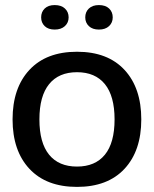

<svg xmlns="http://www.w3.org/2000/svg" viewBox="-20 -731 610 761"><path d="M473.4 -61.8Q406.7 9.8 285.2 9.8Q163.6 9.8 96.7 -61.8Q29.8 -133.3 29.8 -257.8Q29.8 -382.3 96.7 -454.1Q163.6 -525.9 285.2 -525.9Q406.7 -525.9 473.4 -454.1Q540 -382.3 540 -257.8Q540 -133.3 473.4 -61.8ZM434.1 -257.8Q434.1 -350.1 395.8 -397.5Q357.4 -444.8 285.2 -444.8Q212.9 -444.8 174.6 -397.5Q136.2 -350.1 136.2 -257.8Q136.2 -165 174.6 -117.9Q212.9 -70.8 285.2 -70.8Q357.4 -70.8 395.8 -117.9Q434.1 -165 434.1 -257.8ZM143.1 -662.1Q143.1 -683.6 157.2 -697.3Q171.4 -710.9 196.8 -710.9Q222.7 -710.9 237.3 -697.3Q252 -683.6 252 -662.1Q252 -641.1 237.1 -627.4Q222.2 -613.8 196.8 -613.8Q171.4 -613.8 157.2 -627.4Q143.1 -641.1 143.1 -662.1ZM317.9 -662.1Q317.9 -683.6 332.3 -697.3Q346.7 -710.9 372.1 -710.9Q397.9 -710.9 412.4 -697.3Q426.8 -683.6 426.8 -662.1Q426.8 -641.1 412.1 -627.4Q397.5 -613.8 372.1 -613.8Q346.7 -613.8 332.3 -627.4Q317.9 -641.1 317.9 -662.1Z"/></svg>

Font: Creato Display Medium
Style: Regular
Weight: 500
Version: Version 1.000